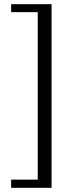

<svg xmlns="http://www.w3.org/2000/svg" viewBox="-20 -697 340 916"><path d="M226 199H33V160H160V-639H33V-677H226Z"/></svg>

Font: Ekushey Sumon
Style: Regular
Weight: 400
Designer: Al Mamun Sumon
Foundry: Al Mamun Sumon
Version: Version 1.0